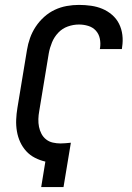

<svg xmlns="http://www.w3.org/2000/svg" viewBox="-20 -763 540 783"><path d="M148 0 165 -104Q143 -109 122.5 -119.5Q102 -130 87 -146.5Q72 -163 62.5 -183.5Q53 -204 49 -227.5Q45 -251 46 -275Q47 -299 51 -323L90 -559Q94 -584 102.5 -608Q111 -632 125.5 -654Q140 -676 160 -694Q180 -712 203.5 -723Q227 -734 252 -738.5Q277 -743 302 -743Q327 -743 351.5 -739.5Q376 -736 397.5 -727Q419 -718 437 -702.5Q455 -687 465.5 -666Q476 -645 479 -620.5Q482 -596 478 -571Q478 -569 477.5 -567Q477 -565 477 -563H387Q387 -564 387.5 -565Q388 -566 388 -567Q391 -587 387 -606Q383 -625 370.5 -638.5Q358 -652 339.5 -657.5Q321 -663 302 -663Q279 -663 256.5 -655Q234 -647 217.5 -629.5Q201 -612 192 -590Q183 -568 179 -546L140 -310Q137 -294 136.5 -277.5Q136 -261 139 -246Q142 -231 149 -217.5Q156 -204 168 -194.5Q180 -185 195.5 -181.5Q211 -178 227 -178Q237 -178 248 -179Q259 -180 269 -181L239 0Z"/></svg>

Font: Iosevka Curly Medium Oblique
Style: Regular
Weight: 500
Italic angle: -9°
Monospace: yes
Designer: Belleve Invis
Foundry: Belleve Invis
Version: Version 11.1.0; ttfautohint (v1.8.3)